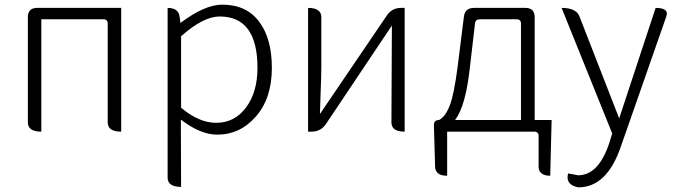

<svg xmlns="http://www.w3.org/2000/svg" viewBox="-20 -567 2916 827"><path d="M158 0Q100 0 100 -40V-493Q100 -533 140 -533H502V0Q444 0 444 -40V-465Q444 -484 425 -484H158V0Z M760 238Q702 238 702 198V-533Q750 -533 754 -493L757 -468Q862 -547 937 -547Q1041 -547 1096 -474Q1151 -401 1151 -275Q1151 -143 1082 -65Q1014 13 916 13Q843 13 759 -52L760 238ZM911 -38Q990 -38 1039 -103Q1089 -169 1089 -275Q1089 -496 926 -496Q856 -496 760 -411V-103Q837 -38 911 -38Z M1307 0V-533Q1364 -533 1364 -493V-276Q1364 -242 1361 -166L1358 -76L1646 -500Q1668 -533 1708 -533H1723V0Q1666 0 1666 -40L1668 -457L1384 -33Q1362 0 1322 0Z M2004 -277Q1986 -110 1940 -50H2224V-465Q2224 -484 2205 -484H2047Q2028 -484 2026 -466ZM1906 0V190Q1855 190 1854 150L1849 -28Q1849 -50 1871 -50Q1898 -64 1917 -112Q1936 -160 1952 -286L1978 -494Q1982 -533 2022 -533H2243Q2283 -533 2283 -493V-50H2356L2350 190Q2300 190 2300 150V19Q2300 0 2281 0Z M2471 240Q2414 229 2427 180L2470 188Q2557 188 2603 53L2617 8L2399 -533Q2462 -533 2476 -496L2647 -57L2804 -533Q2863 -533 2850 -496L2655 62Q2595 240 2471 240Z"/></svg>

Font: Swei Half Moon CJK SC
Style: Light
Weight: 300
Version: Version 2.071